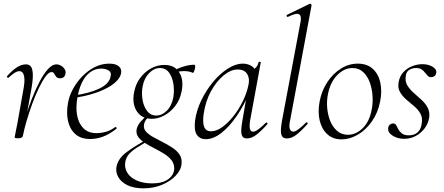

<svg xmlns="http://www.w3.org/2000/svg" viewBox="-20 -746 2423 1047"><path d="M105 -6 95 -7Q103 -50 118 -102Q133 -154 153 -205.5Q173 -257 195.5 -300Q218 -343 241.5 -369Q265 -395 287 -395Q300 -395 312.5 -388Q325 -381 332.5 -369Q340 -357 337 -343Q334 -330 326.5 -324.5Q319 -319 308 -319Q293 -319 286.5 -327.5Q280 -336 275.5 -344.5Q271 -353 261 -353Q246 -353 228.5 -329Q211 -305 192 -266Q173 -227 156 -180.5Q139 -134 125.5 -88Q112 -42 105 -6ZM80 8Q67 8 63.5 6.5Q60 5 60 2Q60 -1 65.5 -26.5Q71 -52 75 -74L106 -249Q115 -295 113 -318Q111 -341 103.5 -349.5Q96 -358 87 -358Q72 -358 55.5 -346Q39 -334 26 -322Q24 -320 20 -323.5Q16 -327 18 -330Q46 -362 71.5 -378.5Q97 -395 122 -395Q139 -395 148.5 -383Q158 -371 159 -339.5Q160 -308 149 -249L105 -6Q103 8 80 8Z M472 12Q420 12 390 -15.5Q360 -43 350.5 -88Q341 -133 351 -185Q357 -222 377.5 -260Q398 -298 428.5 -329.5Q459 -361 496.5 -380Q534 -399 576 -399Q611 -399 628 -384.5Q645 -370 640 -345Q635 -322 612.5 -300.5Q590 -279 554.5 -261.5Q519 -244 475.5 -231.5Q432 -219 385 -213L387 -226Q465 -237 518.5 -261.5Q572 -286 582 -324Q590 -352 572 -362Q554 -372 533 -372Q497 -372 470 -351Q443 -330 426.5 -295Q410 -260 403 -218Q392 -161 400.5 -116.5Q409 -72 435.5 -46Q462 -20 505 -20Q530 -20 556.5 -27Q583 -34 608 -53Q611 -55 614.5 -51Q618 -47 615 -44Q577 -14 542 -1Q507 12 472 12Z M763 281Q709 281 674 263.5Q639 246 624 218Q609 190 616 159Q627 115 672 82.5Q717 50 774 18L781 26Q756 41 730.5 56.5Q705 72 686.5 91Q668 110 663 138Q658 170 674.5 196.5Q691 223 726 238.5Q761 254 810 254Q866 254 897 231.5Q928 209 930 175Q931 148 915.5 128Q900 108 875 92.5Q850 77 822.5 63Q795 49 771 34Q747 19 734 1Q721 -17 725 -41Q730 -63 746.5 -82Q763 -101 788 -123L799 -115Q787 -108 777 -94Q767 -80 765 -65Q762 -44 776.5 -28Q791 -12 815.5 1.5Q840 15 867.5 29Q895 43 919.5 59Q944 75 958.5 96Q973 117 970 146Q968 180 939 211Q910 242 864 261.5Q818 281 763 281ZM807 -98Q769 -98 744.5 -118.5Q720 -139 711.5 -172.5Q703 -206 712 -246Q720 -288 744.5 -321Q769 -354 803.5 -373Q838 -392 877 -392Q916 -392 939.5 -372Q963 -352 971 -319Q979 -286 970 -246Q961 -201 935.5 -168Q910 -135 876 -116.5Q842 -98 807 -98ZM832 -116Q863 -116 889.5 -142Q916 -168 925 -214Q931 -248 926 -285Q921 -322 903 -348.5Q885 -375 852 -375Q820 -375 793 -347Q766 -319 758 -276Q751 -241 757 -203.5Q763 -166 782 -141Q801 -116 832 -116ZM914 -346 913 -353Q943 -371 977 -382Q1011 -393 1039 -393Q1044 -393 1044.5 -385.5Q1045 -378 1042.5 -369Q1040 -360 1037 -353.5Q1034 -347 1031 -349Q1008 -360 975.5 -358Q943 -356 914 -346Z M1102 13Q1070 13 1053.5 -11Q1037 -35 1044 -91Q1052 -146 1078.5 -200.5Q1105 -255 1142.5 -300Q1180 -345 1222.5 -372Q1265 -399 1304 -399Q1322 -399 1339 -392.5Q1356 -386 1368 -371Q1380 -356 1382 -332L1344 -357Q1355 -359 1371 -373.5Q1387 -388 1390 -407Q1392 -410 1397.5 -409Q1403 -408 1402 -406L1344 -89Q1334 -28 1360 -28Q1372 -28 1390 -41.5Q1408 -55 1430 -77Q1433 -80 1437 -76Q1441 -72 1438 -69Q1405 -32 1378.5 -11.5Q1352 9 1326 9Q1303 9 1297.5 -12.5Q1292 -34 1302 -89L1326 -229L1342 -246Q1311 -172 1270.5 -113Q1230 -54 1186.5 -20.5Q1143 13 1102 13ZM1131 -30Q1160 -30 1191.5 -52.5Q1223 -75 1252.5 -112Q1282 -149 1304 -194Q1326 -239 1335 -283Q1343 -318 1327.5 -343Q1312 -368 1273 -367Q1237 -366 1198.5 -334Q1160 -302 1130.5 -248.5Q1101 -195 1091 -127Q1084 -80 1093 -55Q1102 -30 1131 -30Z M1544 9Q1520 9 1514 -12.5Q1508 -34 1518 -89L1619 -627Q1625 -659 1611 -668Q1597 -677 1550 -654Q1546 -652 1543.5 -658Q1541 -664 1545 -665L1668 -725Q1672 -727 1676 -723Q1680 -719 1679 -717L1562 -89Q1555 -58 1560.5 -43Q1566 -28 1579 -28Q1590 -28 1608 -41.5Q1626 -55 1648 -77Q1652 -81 1656 -77Q1660 -73 1656 -69Q1623 -32 1596.5 -11.5Q1570 9 1544 9Z M1842 14Q1796 14 1765.5 -13.5Q1735 -41 1723.5 -88Q1712 -135 1723 -193Q1734 -251 1764.5 -297.5Q1795 -344 1838.5 -371.5Q1882 -399 1931 -399Q1982 -399 2013 -370.5Q2044 -342 2054 -295Q2064 -248 2053 -193Q2041 -131 2008 -84Q1975 -37 1931 -11.5Q1887 14 1842 14ZM1877 -11Q1921 -11 1958 -47Q1995 -83 2007 -149Q2014 -184 2011.5 -223Q2009 -262 1996.5 -296.5Q1984 -331 1960.5 -353Q1937 -375 1902 -375Q1857 -375 1819.5 -337Q1782 -299 1769 -236Q1761 -199 1764 -160Q1767 -121 1780.5 -87Q1794 -53 1818.5 -32Q1843 -11 1877 -11Z M2184 11Q2148 11 2120.5 -6.5Q2093 -24 2097 -49Q2099 -61 2107 -67Q2115 -73 2124 -73Q2135 -73 2140.5 -63Q2146 -53 2152.5 -40.5Q2159 -28 2172 -18Q2185 -8 2210 -8Q2239 -8 2257.5 -24.5Q2276 -41 2280 -74Q2285 -105 2272 -127.5Q2259 -150 2237 -168Q2215 -186 2194 -204.5Q2173 -223 2160.5 -245.5Q2148 -268 2154 -299Q2160 -332 2180.5 -353.5Q2201 -375 2228.5 -385.5Q2256 -396 2283 -396Q2316 -396 2339 -382Q2362 -368 2359 -349Q2357 -336 2348.5 -330.5Q2340 -325 2332 -325Q2320 -325 2312.5 -332.5Q2305 -340 2297.5 -350Q2290 -360 2279 -367.5Q2268 -375 2248 -375Q2229 -375 2212.5 -365.5Q2196 -356 2193 -333Q2188 -303 2201 -281Q2214 -259 2235.5 -240Q2257 -221 2278.5 -201.5Q2300 -182 2312.5 -158Q2325 -134 2320 -102Q2315 -72 2295.5 -46Q2276 -20 2247 -4.5Q2218 11 2184 11Z"/></svg>

Font: Cormorant Garamond Light
Style: Italic
Weight: 300
Italic angle: -10°
Designer: Christian Thalmann (Catharsis Fonts)
Foundry: Catharsis Fonts
Version: Version 4.001